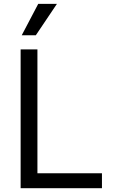

<svg xmlns="http://www.w3.org/2000/svg" viewBox="-20 -986 602 1006"><path d="M88.1 0H514.2V-78.1H176.1V-727.3H88.1ZM93.8 -801.1H167.6L278.4 -965.9H180.4Z"/></svg>

Font: Magic Ui Pro
Style: Regular
Weight: 400
Designer: Stefan Endress, Andreas Faust
Version: Version 1.000;FEAKit 1.0